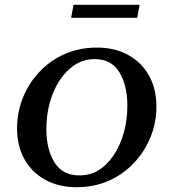

<svg xmlns="http://www.w3.org/2000/svg" viewBox="-20 -769 722 799"><path d="M299 10Q224 10 168 -21Q112 -52 81.5 -107Q51 -162 51 -235Q51 -301 75 -361.5Q99 -422 143.5 -469.5Q188 -517 249 -544Q310 -571 383 -571Q458 -571 514 -540Q570 -509 600.5 -453.5Q631 -398 631 -325Q631 -260 607 -200Q583 -140 539 -92.5Q495 -45 434 -17.5Q373 10 299 10ZM311 -39Q371 -39 415.5 -79.5Q460 -120 485 -186Q510 -252 510 -330Q510 -413 477 -468Q444 -523 374 -523Q315 -523 269.5 -482.5Q224 -442 198.5 -376Q173 -310 173 -231Q173 -148 206.5 -93.5Q240 -39 311 -39ZM276 -695 286 -749H561L551 -695Z"/></svg>

Font: Spectral SC SemiBold
Style: Italic
Weight: 600
Italic angle: -10°
Designer: Jean-Baptiste Levee
Foundry: Production Type
Version: Version 2.001